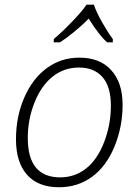

<svg xmlns="http://www.w3.org/2000/svg" viewBox="-20 -786 589 816"><path d="M459.5 -606H435.5Q402.3 -634.3 356.9 -707Q329.1 -678.2 293.7 -649.4Q258.3 -620.6 234.9 -606H208.5V-620.1Q241.7 -647.5 285.9 -693.4Q330.1 -739.3 347.7 -766.1H378.9Q389.6 -734.4 413.3 -692.4Q437 -650.4 459.5 -620.1ZM316.9 -541Q405.3 -541 452.6 -487.8Q501 -435.1 501 -340.6Q501 -246.1 466.1 -162.1Q431.2 -78.1 370.6 -34.2Q310.1 9.8 231 9.8Q141.6 9.8 94.7 -43.5Q47.9 -96.7 47.9 -193.8Q47.9 -291 83.5 -372.1Q119.1 -453.1 179.7 -497.1Q240.2 -541 316.9 -541ZM98.1 -199.2Q98.1 -32.2 235.8 -32.2Q297.9 -32.2 345.7 -69.8Q393.6 -107.4 422.4 -181.6Q451.2 -255.9 451.2 -336.9Q451.2 -418 415.5 -458.5Q379.9 -499 315.9 -499Q252 -499 203.6 -460.4Q155.3 -421.9 126.7 -350.3Q98.1 -278.8 98.1 -199.2Z"/></svg>

Font: Open Sans Hebrew Light
Style: Italic
Weight: 300
Italic angle: -12°
Foundry: Ascender Corporation, Yanek Iontef
Version: Version 2.001;PS 002.001;hotconv 1.0.70;makeotf.lib2.5.58329